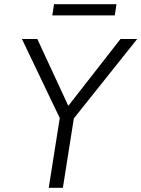

<svg xmlns="http://www.w3.org/2000/svg" viewBox="-20 -890 670 910"><path d="M211 0 269 -367 273 -310 84 -705H157L303 -390H305L551 -705H630L315 -310L336 -367L278 0ZM228 -817 236 -870H532L524 -817Z"/></svg>

Font: Nunito Sans 7pt SemiCondensed Light
Style: Italic
Weight: 300
Width: 4
Italic angle: -9°
Designer: Vernon Adams
Foundry: Vernon Adams
Version: Version 3.101;gftools[0.9.27]